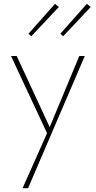

<svg xmlns="http://www.w3.org/2000/svg" viewBox="-20 -703 504 1012"><path d="M427 -408 128 289H99L228 -1L38 -408H68L242 -33L398 -408ZM130 -525 270 -683 290 -666 145 -512ZM298 -525 438 -683 458 -666 313 -512Z"/></svg>

Font: Ysabeau Extralight
Style: Regular
Weight: 200
Designer: Christian Thalmann (Catharsis Fonts)
Version: Version 0.003